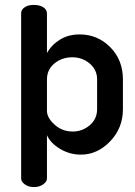

<svg xmlns="http://www.w3.org/2000/svg" viewBox="-20 -761 551 781"><path d="M117 -741Q141 -741 156 -731.5Q171 -722 171 -706V-545Q189 -578 223.5 -599.5Q258 -621 304 -621Q377 -621 428.5 -569Q480 -517 480 -438V-317Q480 -240 428 -186Q376 -132 309 -132Q264 -132 225 -155Q186 -178 171 -211V-35Q171 -22 155.5 -11Q140 0 118 0Q96 0 81 -11Q66 -22 66 -35V-707Q66 -722 80.5 -731.5Q95 -741 117 -741ZM375 -317V-438Q375 -477 345 -502.5Q315 -528 274 -528Q232 -528 201.5 -503Q171 -478 171 -438V-310Q171 -282 202 -254Q233 -226 276 -226Q315 -226 345 -251.5Q375 -277 375 -317Z"/></svg>

Font: Dosis
Style: SemiBold
Weight: 600
Designer: Edgar Tolentino, Pablo Impallari, Igino Marini
Foundry: Edgar Tolentino, Pablo Impallari, Igino Marini
Version: Version 1.007